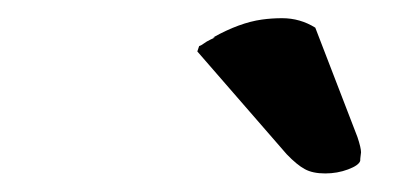

<svg xmlns="http://www.w3.org/2000/svg" viewBox="-20 -721 432 209"><path d="M323.2 -690.9 369.1 -571.8Q373 -560.1 373 -555.2L372.6 -551.8Q372.1 -548.3 372.1 -545.9Q370.6 -541 358.9 -536.6Q347.2 -532.2 334 -532.2Q320.3 -532.2 311.8 -536.9Q303.2 -541.5 292 -553.2L194.8 -665L196.8 -670.9Q197.3 -670.9 199.2 -671.9L205.1 -675.8Q208.5 -677.7 213.9 -680.2H211.9Q240.7 -696.3 265.1 -699.7Q275.9 -701.2 287.1 -701.2Q306.6 -701.2 323.2 -690.9Z"/></svg>

Font: Linux Libertine G
Style: Semibold Italic
Weight: 600
Italic angle: -11.5°
Designer: Philipp H. Poll
Foundry: Philipp H. Poll
Version: Version 5.1.1